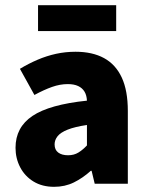

<svg xmlns="http://www.w3.org/2000/svg" viewBox="-20 -710 571 742"><path d="M189 12Q143 12 109.5 -8.5Q76 -29 58 -63.5Q40 -98 40 -139Q40 -218 105.5 -262Q171 -306 316 -321Q315 -342 306.5 -356Q298 -370 282 -377.5Q266 -385 242 -385Q212 -385 181 -374Q150 -363 113 -343L57 -444Q90 -464 125 -479Q160 -494 196.5 -502Q233 -510 272 -510Q337 -510 382 -485.5Q427 -461 450.5 -410.5Q474 -360 474 -281V0H346L334 -50H331Q300 -22 265.5 -5Q231 12 189 12ZM243 -110Q266 -110 283 -120.5Q300 -131 316 -148V-227Q269 -220 241.5 -209Q214 -198 202.5 -183.5Q191 -169 191 -152Q191 -131 205 -120.5Q219 -110 243 -110ZM127 -590V-690H429V-590Z"/></svg>

Font: Mada ExtraBold
Style: Regular
Weight: 800
Designer: Khaled Hosny
Version: Version 1.5